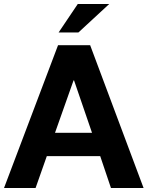

<svg xmlns="http://www.w3.org/2000/svg" viewBox="-26 -940 738 960"><path d="M424.8 -713.9 691.9 0H528.8L475.1 -159.2H208L151.9 0H-5.9L264.2 -713.9ZM434.1 -275.9 344.2 -538.1H341.8L249 -275.9ZM267.1 -777.8 362.8 -919.9H520L366.2 -777.8Z"/></svg>

Font: XB Khoramshahr
Style: Bold
Weight: 700
Designer: Behnam
Foundry: Irmug
Version: Version 8.005 2009